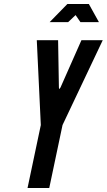

<svg xmlns="http://www.w3.org/2000/svg" viewBox="-20 -935 531 955"><path d="M117 0H225L291 -313L491 -735H385L281 -500L276 -493H274L273 -500L269 -735H163L183 -313ZM227 -825H319L356 -860L380 -825H472L422 -915H315Z"/></svg>

Font: League Gothic
Style: Italic
Weight: 400
Designer: The League of Moveable Type
Version: Version 1.600; ttfautohint (v1.8.3)